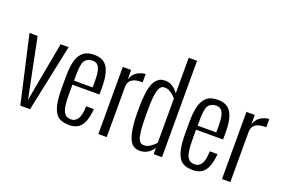

<svg xmlns="http://www.w3.org/2000/svg" viewBox="-108 -1200 2320 1572"><g transform="rotate(20 1052.0 -413.5)"><path d="M230 0H145L12.2 -585H83L188 -65.9L283.2 -585H353Z M488.3 -342.8H650.4Q650.4 -350.1 650.4 -365.7Q650.9 -381.8 650.6 -398.2Q650.4 -414.6 649.9 -430.4Q649.4 -446.3 647.5 -461.2Q645.5 -476.1 642.3 -489.3Q639.2 -502.4 633.8 -513.4Q628.4 -524.4 621.1 -532.2Q613.8 -540 603 -544.4Q592.3 -548.8 579.1 -548.8Q530.8 -548.8 507.8 -515.6Q499 -503.9 493.7 -471.2Q489.7 -441.9 488.8 -416.5Q488.3 -400.9 488.3 -342.8ZM414.6 -270V-351.1Q414.6 -468.3 444.8 -527.8Q466.3 -567.9 497.8 -583.3Q529.3 -598.6 575.2 -598.1Q654.3 -598.1 688.5 -542.5Q723.1 -486.3 723.1 -367.2Q723.1 -337.4 722.2 -307.1H487.3V-216.8Q487.3 -105.5 511.2 -67.4Q522.9 -49.3 537.1 -42.7Q551.3 -36.1 575.2 -36.1Q608.4 -36.1 630.4 -68.8Q652.3 -102.1 653.3 -179.2H721.2Q715.3 -111.3 697.8 -67.9Q665.5 13.2 576.2 13.2Q514.2 13.2 479.5 -11.2Q445.3 -36.1 429.2 -97.7Q413.1 -159.2 414.6 -270Z M897.9 0H825.2V-585H897.9V-502Q911.6 -547.4 947.3 -570.3Q982.9 -592.8 1021 -594.2V-521Q1014.2 -522 1010.3 -522Q897.9 -522 897.9 -437Z M1306.6 -100.1V-485.8Q1254.4 -543.9 1208.5 -543.9Q1197.3 -543.5 1190.4 -542Q1183.6 -540.5 1175 -533Q1166.5 -525.4 1160.2 -510.7Q1136.2 -455.1 1138.7 -312V-266.1Q1138.7 -225.6 1140.1 -193.4Q1141.6 -161.1 1144.8 -138.2Q1147.9 -115.2 1151.4 -98.4Q1154.8 -81.5 1160.6 -71Q1166.5 -60.5 1171.4 -54.2Q1176.3 -47.9 1183.8 -45.2Q1191.4 -42.5 1196.5 -41.7Q1201.7 -41 1210.4 -41Q1231.9 -41 1258.1 -57.4Q1284.2 -73.7 1306.6 -100.1ZM1379.4 0H1306.6V-55.2Q1262.7 13.2 1188.5 13.2Q1143.6 13.2 1116.7 -16.6Q1066.4 -77.6 1064.5 -267.1V-313Q1064.5 -458 1092.3 -526.9Q1104.5 -555.7 1123 -572.8Q1142.1 -590.3 1157.2 -593.8Q1172.9 -598.1 1193.8 -598.1Q1225.1 -598.1 1254.4 -580.6Q1283.7 -563 1306.6 -529.8V-839.8H1379.4Z M1565.4 -342.8H1727.5Q1727.5 -350.1 1727.5 -365.7Q1728 -381.8 1727.8 -398.2Q1727.5 -414.6 1727.1 -430.4Q1726.6 -446.3 1724.6 -461.2Q1722.7 -476.1 1719.5 -489.3Q1716.3 -502.4 1710.9 -513.4Q1705.6 -524.4 1698.2 -532.2Q1690.9 -540 1680.2 -544.4Q1669.4 -548.8 1656.2 -548.8Q1607.9 -548.8 1585 -515.6Q1576.2 -503.9 1570.8 -471.2Q1566.9 -441.9 1565.9 -416.5Q1565.4 -400.9 1565.4 -342.8ZM1491.7 -270V-351.1Q1491.7 -468.3 1522 -527.8Q1543.5 -567.9 1575 -583.3Q1606.4 -598.6 1652.3 -598.1Q1731.4 -598.1 1765.6 -542.5Q1800.3 -486.3 1800.3 -367.2Q1800.3 -337.4 1799.3 -307.1H1564.5V-216.8Q1564.5 -105.5 1588.4 -67.4Q1600.1 -49.3 1614.3 -42.7Q1628.4 -36.1 1652.3 -36.1Q1685.5 -36.1 1707.5 -68.8Q1729.5 -102.1 1730.5 -179.2H1798.3Q1792.5 -111.3 1774.9 -67.9Q1742.7 13.2 1653.3 13.2Q1591.3 13.2 1556.6 -11.2Q1522.5 -36.1 1506.3 -97.7Q1490.2 -159.2 1491.7 -270Z M1975.1 0H1902.3V-585H1975.1V-502Q1988.8 -547.4 2024.4 -570.3Q2060.1 -592.8 2098.1 -594.2V-521Q2091.3 -522 2087.4 -522Q1975.1 -522 1975.1 -437Z"/></g></svg>

Font: VL Oswald
Style: Light
Weight: 300
Designer: vernon adams
Foundry: vernon adams
Version: Version ; ttfautohint (v0.92.18-e454-dirty) -l 8 -r 50 -G 20